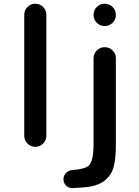

<svg xmlns="http://www.w3.org/2000/svg" viewBox="-20 -793 732 1009"><path d="M165 -21.5Q141.6 -21.5 124.5 -38.6Q107.4 -55.7 107.4 -79.1V-715.8Q107.4 -739.3 124.5 -756.3Q141.6 -773.4 165 -773.4H166Q189.5 -773.4 206.5 -756.3Q223.6 -739.3 223.6 -715.8V-79.1Q223.6 -55.7 206.5 -38.6Q189.5 -21.5 166 -21.5ZM361.3 195.3Q360.4 195.3 359.4 195.3Q340.8 195.3 327.1 182.6Q313.5 168.9 313.5 148.4Q313.5 129.9 327.1 115.7Q340.8 101.6 360.4 100.6Q425.8 95.7 445.3 78.1Q471.7 54.7 471.7 -35.2V-487.3Q471.7 -510.7 488.8 -527.8Q505.9 -544.9 529.3 -544.9H531.2Q554.7 -544.9 571.8 -527.8Q588.9 -510.7 588.9 -487.3V-35.2Q588.9 37.1 578.6 79.6Q568.4 122.1 536.6 150.4Q504.9 178.7 454.1 187.5Q418 193.4 361.3 195.3ZM529.3 -656.2Q505.9 -656.2 488.8 -673.3Q471.7 -690.4 471.7 -713.9V-715.8Q471.7 -739.3 488.8 -756.3Q505.9 -773.4 529.3 -773.4H531.2Q554.7 -773.4 571.8 -756.3Q588.9 -739.3 588.9 -715.8V-713.9Q588.9 -690.4 571.8 -673.3Q554.7 -656.2 531.2 -656.2Z"/></svg>

Font: Gen Jyuu Gothic Medium
Style: Regular
Weight: 500
Designer: [Source Han Sans]
Ryoko NISHIZUKA  (kana & ideographs); Paul D. Hunt (Latin, Greek & Cyrillic); Wenlong ZHANG  (bopomofo
Version: Version 1.002.20150607